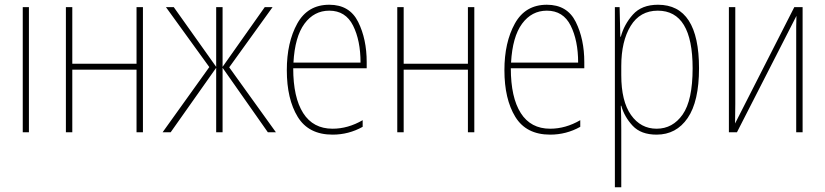

<svg xmlns="http://www.w3.org/2000/svg" viewBox="-20 -558 3482 810"><path d="M102 -528H76V0H102Z M258 -528V0H285V-264H556V0H583V-528H556V-289H285V-528Z M1097 -528 919 -276V-528H892V-276L713 -528H680L863 -275L666 0H700L892 -272V0H919V-272L1110 0H1144L947 -274L1130 -528Z M1190 -262Q1190 -140 1236 -65Q1282 10 1383 10Q1451 10 1510 -23V-51Q1448 -15 1383 -15Q1301 -15 1259 -81Q1217 -147 1217 -270H1527V-296Q1527 -393 1491 -465.5Q1455 -538 1369 -538Q1278 -538 1234 -458.5Q1190 -379 1190 -262ZM1501 -294H1218Q1224 -403 1264.5 -458Q1305 -513 1369 -513Q1438 -513 1469.5 -450Q1501 -387 1501 -294Z M1656 -528V0H1683V-264H1954V0H1981V-528H1954V-289H1683V-528Z M2108 -262Q2108 -140 2154 -65Q2200 10 2301 10Q2369 10 2428 -23V-51Q2366 -15 2301 -15Q2219 -15 2177 -81Q2135 -147 2135 -270H2445V-296Q2445 -393 2409 -465.5Q2373 -538 2287 -538Q2196 -538 2152 -458.5Q2108 -379 2108 -262ZM2419 -294H2136Q2142 -403 2182.5 -458Q2223 -513 2287 -513Q2356 -513 2387.5 -450Q2419 -387 2419 -294Z M2902 -270Q2902 -135 2860 -75Q2818 -15 2750 -15Q2683 -15 2642 -73Q2601 -131 2601 -241V-279Q2601 -384 2640.5 -448.5Q2680 -513 2755 -513Q2902 -513 2902 -270ZM2599 -403H2597L2594 -528H2574V232H2601V-11Q2601 -39 2600.5 -64.5Q2600 -90 2599 -112H2601Q2614 -65 2649 -27.5Q2684 10 2750 10Q2833 10 2881 -60Q2929 -130 2929 -270Q2929 -538 2756 -538Q2687 -538 2650 -496.5Q2613 -455 2599 -403Z M3055 -528V0H3089L3340 -491Q3339 -467 3339 -447Q3339 -427 3339 -403V0H3366V-528H3331L3081 -37Q3081 -58 3081.5 -77Q3082 -96 3082 -120V-528Z"/></svg>

Font: Noto Sans Display SemiCondensed Thin
Style: Regular
Weight: 250
Width: 4
Designer: Monotype Design team
Foundry: Monotype Imaging Inc.
Version: 1.000